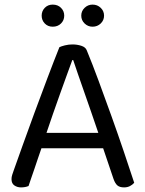

<svg xmlns="http://www.w3.org/2000/svg" viewBox="-20 -806 632 834"><path d="M428 -162H160Q153 -142 145 -118.5Q137 -95 129.5 -72.5Q122 -50 115 -30.5Q108 -11 104 2Q90 8 71 8Q55 8 42.5 -0.5Q30 -9 30 -28Q30 -37 33 -46.5Q36 -56 40 -67Q55 -109 78.5 -175Q102 -241 129.5 -315.5Q157 -390 185.5 -465.5Q214 -541 238 -601Q246 -605 262 -609Q278 -613 295 -613Q315 -613 333.5 -607Q352 -601 357 -587Q381 -529 408.5 -454.5Q436 -380 464 -302Q492 -224 517.5 -148.5Q543 -73 563 -12Q555 -3 544 2.5Q533 8 519 8Q500 8 490 -0.5Q480 -9 473 -29ZM294 -545Q283 -515 269 -476.5Q255 -438 240 -396Q225 -354 210 -311Q195 -268 182 -229H407Q392 -274 376 -319.5Q360 -365 345.5 -407Q331 -449 318.5 -484.5Q306 -520 298 -545ZM209 -690Q188 -690 174.5 -704Q161 -718 161 -738Q161 -758 174.5 -772Q188 -786 209 -786Q231 -786 245 -772Q259 -758 259 -738Q259 -718 245 -704Q231 -690 209 -690ZM382 -690Q362 -690 347.5 -704Q333 -718 333 -738Q333 -758 347.5 -772Q362 -786 382 -786Q403 -786 417.5 -772Q432 -758 432 -738Q432 -718 417.5 -704Q403 -690 382 -690Z"/></svg>

Font: Baloo 2 Latin
Style: Regular
Weight: 400
Designer: Sarang Kulkarni and Ek Type
Foundry: Ek Type
Version: Version 1.001